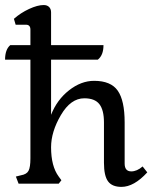

<svg xmlns="http://www.w3.org/2000/svg" viewBox="-23 -729 621 762"><path d="M561.5 -44.9 543 -68.4Q520.5 -48.8 498 -48.8Q471.7 -48.8 471.7 -80.1V-243.2Q471.7 -330.1 444.3 -369.1Q417 -408.2 350.6 -408.2Q298.8 -408.2 251 -370.6Q203.1 -333 179.7 -273.4V-492.2H365.2Q387.7 -509.8 387.7 -549.8H179.7V-679.7Q179.7 -693.4 171.9 -701.2Q164.1 -709 150.4 -709Q126 -709 92.3 -693.4Q58.6 -677.7 32.2 -654.3L39.1 -630.9H80.1Q97.7 -630.9 97.7 -611.3V-549.8H17.6Q-2.9 -532.2 -2.9 -492.2H97.7V-100.6Q97.7 -65.4 90.3 -51.3Q83 -37.1 59.6 -33.2L40 -28.3L50.8 0H210L220.7 -13.7L210 -28.3Q179.7 -69.3 179.7 -144.5Q179.7 -206.1 218.8 -272.5Q257.8 -338.9 311.5 -338.9Q353.5 -338.9 371.6 -315.4Q389.6 -292 389.6 -243.2V-83Q389.6 -31.2 405.8 -9.3Q421.9 12.7 459 12.7Q508.8 12.7 561.5 -44.9Z"/></svg>

Font: Kurale
Style: Regular
Weight: 400
Version: 1.0; ttfautohint (v1.3)